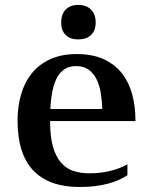

<svg xmlns="http://www.w3.org/2000/svg" viewBox="-20 -749 614 780"><path d="M292 -529.3Q356.9 -529.3 402.3 -508.1Q447.8 -486.8 476.1 -450.2Q504.4 -413.6 517.3 -364.7Q530.3 -315.9 530.3 -260.3V-257.3H183.6V-253.9Q183.6 -193.4 195.1 -153.3Q206.5 -113.3 227.3 -89.1Q248 -64.9 277.3 -54.9Q306.6 -44.9 342.8 -44.9Q388.7 -44.9 428.2 -54.7Q467.8 -64.5 497.6 -81.5V-37.1Q482.9 -27.3 464.4 -18.8Q445.8 -10.3 421.9 -3.7Q397.9 2.9 368.7 6.8Q339.4 10.7 303.2 10.7Q179.2 10.7 115.2 -56.4Q51.3 -123.5 51.3 -259.3Q51.3 -315.4 65.4 -364.7Q79.6 -414.1 108.9 -450.7Q138.2 -487.3 183.6 -508.3Q229 -529.3 292 -529.3ZM395.5 -306.2Q394.5 -339.8 389.4 -371.1Q384.3 -402.3 372.3 -426.8Q360.4 -451.2 340.3 -465.8Q320.3 -480.5 289.6 -480.5Q262.7 -480.5 243.9 -469Q225.1 -457.5 212.6 -435.3Q200.2 -413.1 193.4 -380.6Q186.5 -348.1 184.6 -306.2ZM228.5 -657.2Q228.5 -690.9 246.8 -710Q265.1 -729 297.4 -729Q331.1 -729 349.9 -710Q368.7 -690.9 368.7 -657.2Q368.7 -625 349.9 -606.9Q331.1 -588.9 297.4 -588.9Q265.1 -588.9 246.8 -606.9Q228.5 -625 228.5 -657.2Z"/></svg>

Font: Arian AMU Serif
Style: Bold
Weight: 700
Designer: Ruben Hakobyan (Tarumian)
Foundry: Ruben Hakobyan (Tarumian)
Version: Version 1.002